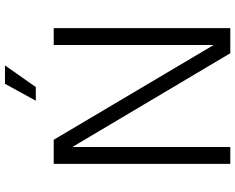

<svg xmlns="http://www.w3.org/2000/svg" viewBox="-107 -839 946 772"><g transform="rotate(-90 366.0 -453.0)"><path d="M93 0V-710H190L571 -67V-710H639V0H538L161 -635V0ZM347 -782 415 -906H489L402 -782Z"/></g></svg>

Font: Geist Light
Style: Regular
Weight: 400
Designer: Basement.studio, Andrés Briganti, Mateo Zaragoza
Foundry: Basement.studio, Vercel, Andrés Briganti, Guido Ferreyra, Mateo Zaragoza
Version: Version 1.401